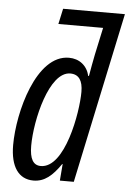

<svg xmlns="http://www.w3.org/2000/svg" viewBox="-54 -801 576 851"><g transform="rotate(5 233.5 -375.0)"><path d="M127 10C176 10 211 -20 248 -74H250L244 0H306L467 -760H192L177 -691H376L350 -570C344 -541 338 -507 332 -473H329C318 -519 283 -546 237 -546C92 -546 24 -286 24 -139C24 -43 61 10 127 10ZM154 -57C120 -57 104 -85 104 -143C104 -257 155 -477 249 -477C287 -477 305 -450 305 -400C305 -307 261 -57 154 -57Z"/></g></svg>

Font: Noto Sans ExtraCondensed
Style: Italic
Weight: 400
Width: 2
Italic angle: -12°
Designer: Monotype Design Team
Foundry: Monotype Imaging Inc.
Version: Version 2.013